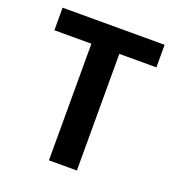

<svg xmlns="http://www.w3.org/2000/svg" viewBox="-128 -801 832 905"><g transform="rotate(20 288.5 -349.0)"><path d="M32.2 -585V-698.2H543.9V-585H357.9V0H217.8V-585Z"/></g></svg>

Font: Poppins SemiBold
Style: Regular
Weight: 600
Designer: Ninad Kale (Devanagari), Jonny Pinhorn (Latin)
Foundry: Indian Type Foundry
Version: 4.004